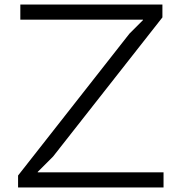

<svg xmlns="http://www.w3.org/2000/svg" viewBox="-20 -830 804 850"><path d="M704 -67V0H60V-53L553 -681L613 -741V-743H70V-810H699V-753L215 -137L147 -69V-67Z"/></svg>

Font: Sinkin Sans 300 Light
Style: Regular
Weight: 300
Designer: Keith Bates
Foundry: K-Type
Version: Sinkin Sans (version 1.0)  by Keith Bates   •   © 2014   www